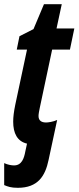

<svg xmlns="http://www.w3.org/2000/svg" viewBox="-31 -681 375 917"><path d="M54 216C150 216 185 160 201 83L242 -108C222 -99 199 -96 189 -96C167 -96 153 -105 153 -127C153 -137 156 -151 159 -166L218 -444H303L324 -545H239L264 -661H179L129 -542L62 -508L49 -444H98L42 -181C35 -147 32 -122 32 -100C32 -45 51 -6 98 5L90 42C84 75 73 109 36 109C24 109 6 106 -11 98V203C6 210 21 216 54 216Z"/></svg>

Font: Noto Sans ExtraCondensed
Style: Bold Italic
Weight: 700
Width: 2
Italic angle: -12°
Designer: Monotype Design Team
Foundry: Monotype Imaging Inc.
Version: Version 2.013